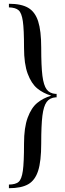

<svg xmlns="http://www.w3.org/2000/svg" viewBox="-20 -802 344 1010"><path d="M26.4 0ZM106.4 -550.8Q106.4 -465.8 125.7 -414.1Q145 -362.3 176 -336.9Q207 -311.5 249.5 -298.8Q207 -286.1 176 -260.7Q145 -235.4 125.7 -183.3Q106.4 -131.3 106.4 -46.9Q106.4 53.2 100.1 97.2Q93.8 141.1 77.9 154.8Q62 168.5 26.9 168.9V188Q92.3 188 128.4 167.2Q164.6 146.5 180.7 96.2Q196.8 45.9 196.8 -46.9Q196.8 -143.1 203.1 -193.6Q209.5 -244.1 225.6 -265.9Q241.7 -287.6 272.5 -290H277.8V-308.1H272.5Q241.7 -310.1 225.6 -331.5Q209.5 -353 203.1 -403.6Q196.8 -454.1 196.8 -550.8Q196.8 -640.1 180.7 -689.9Q164.6 -739.7 128.2 -761Q91.8 -782.2 26.9 -782.2V-763.2Q62 -762.2 77.9 -748Q93.8 -733.9 100.1 -690.7Q106.4 -647.5 106.4 -550.8Z"/></svg>

Font: TypoPRO Playfair Display
Style: Regular
Weight: 400
Designer: Claus Eggers Sørensen
Foundry: Claus Eggers Sørensen
Version: Version 1.004;PS 001.004;hotconv 1.0.70;makeotf.lib2.5.58329